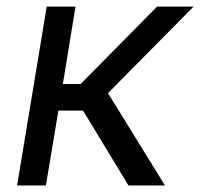

<svg xmlns="http://www.w3.org/2000/svg" viewBox="-20 -566 611 586"><path d="M32.2 0 122.6 -545.9H210.4L171.9 -309.6H226.1L459.5 -545.9H570.8L309.6 -281.7L483.4 0H372.1L233.4 -228.5H158.2L120.1 0Z"/></svg>

Font: Inter
Style: Italic
Weight: 400
Italic angle: -9.3988°
Designer: Rasmus Andersson
Foundry: rsms
Version: Version 4.001;git-66647c0bb